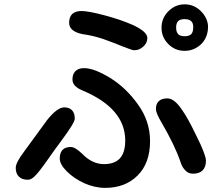

<svg xmlns="http://www.w3.org/2000/svg" viewBox="-20 -825 1040 899"><path d="M950.2 -668Q943.4 -639.6 921.9 -618.2Q888.7 -586.9 844.2 -586.9Q799.8 -586.9 768.1 -618.7Q736.3 -650.4 736.3 -695.3Q736.3 -740.2 768.6 -772.5Q800.8 -804.7 844.7 -804.7Q889.6 -804.7 921.9 -771.5Q937.5 -755.9 945.8 -736.8Q954.1 -717.8 954.1 -699.7Q954.1 -681.6 950.2 -668ZM669.9 -646.5Q669.9 -624 650.4 -606.4Q631.8 -589.8 609.4 -589.8Q603.5 -589.8 597.7 -591.8Q591.8 -593.8 584.5 -596.2Q577.1 -598.6 570.3 -601.6Q563.5 -604.5 554.7 -607.4Q538.1 -614.3 513.2 -624Q488.3 -633.8 462.9 -642.6Q412.1 -659.2 367.2 -665Q367.2 -665 367.2 -665Q332 -671.9 316.4 -687.5Q303.7 -700.2 303.7 -718.8Q303.7 -744.1 317.4 -758.8Q333 -773.4 361.3 -773.4Q393.6 -773.4 469.2 -753.4Q544.9 -733.4 604.5 -707Q654.3 -683.6 666 -661.1Q669.9 -654.3 669.9 -646.5ZM844.7 -655.3Q872.1 -655.3 879.9 -671.9Q884.8 -680.7 884.8 -699.2Q884.8 -735.4 844.7 -735.4Q823.2 -735.4 814 -726.1Q804.7 -716.8 804.7 -695.8Q804.7 -674.8 814.5 -665Q824.2 -655.3 844.7 -655.3ZM466.8 -56.6Q514.6 -56.6 539.1 -81.1Q566.4 -108.4 566.4 -167Q566.4 -317.4 366.2 -401.4Q319.3 -420.9 319.3 -452.1Q319.3 -487.3 344.7 -500Q356.4 -505.9 374 -505.9Q420.9 -505.9 496.1 -460Q570.3 -414.1 626 -335.9Q682.6 -257.8 682.6 -164.1Q682.6 -61.5 624.5 -3.4Q566.4 54.7 472.7 54.7Q422.9 54.7 373 32.2Q325.2 9.8 292.5 -22.9Q259.8 -55.7 259.8 -83Q259.8 -123 290 -133.8Q299.8 -136.7 311 -136.7Q322.3 -136.7 335 -128.9Q347.7 -121.1 364.3 -105.5Q411.1 -56.6 466.8 -56.6ZM944.3 -72.3Q944.3 -43 928.7 -27.3Q913.1 -11.7 883.8 -11.7Q862.3 -11.7 848.6 -26.4Q833 -41 825.2 -66.4Q798.8 -144.5 735.4 -252.9Q710 -295.9 710 -314.5Q710 -337.9 722.7 -350.6Q736.3 -364.3 763.7 -364.3Q796.9 -364.3 833 -309.6Q859.4 -272.5 896.5 -195.3Q922.9 -142.6 931.2 -120.1Q939.5 -97.7 941.9 -88.4Q944.3 -79.1 944.3 -72.3ZM330.1 -269.5Q330.1 -259.8 314.9 -234.9Q299.8 -210 263.7 -161.1Q239.3 -128.9 208 -84Q159.2 -13.7 138.7 3.9Q124 16.6 110.4 16.6Q83 16.6 68.4 2Q53.7 -12.7 53.7 -39.1Q53.7 -63.5 92.8 -115.2L201.2 -263.7Q248 -322.3 281.2 -322.3Q303.7 -322.3 316.9 -309.1Q330.1 -295.9 330.1 -269.5Z"/></svg>

Font: FakePearl
Style: SemiBold
Weight: 400
Version: Version 1.2